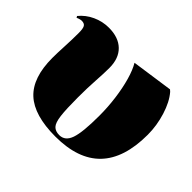

<svg xmlns="http://www.w3.org/2000/svg" viewBox="-124 -716 914 914"><g transform="rotate(45 332.5 -259.5)"><path d="M333 14Q190 14 124 -47Q58 -108 58 -241Q58 -273 60.5 -320.5Q63 -368 63 -414Q63 -443 56.5 -454Q50 -465 32 -465Q27 -465 18 -462.5Q9 -460 5 -457L0 -465Q26 -497 65 -515Q104 -533 147 -533Q212 -533 248 -498Q284 -463 284 -399Q284 -363 280.5 -310.5Q277 -258 277 -193Q277 -115 282 -74Q287 -33 301 -18.5Q315 -4 341 -4Q380 -4 395.5 -48.5Q411 -93 411 -204Q411 -262 403.5 -319Q396 -376 382.5 -423.5Q369 -471 351 -501L560 -531L569 -523Q600 -487 619 -426Q638 -365 638 -303Q638 14 333 14Z"/></g></svg>

Font: Display Black
Style: Regular
Weight: 900
Designer: Latin by Veronika Burian and Jose Scaglione. Greek by Irene Vlachou. Cyrillic by Vera Evstafieva.
Foundry: TypeTogether
Version: Version 3.002